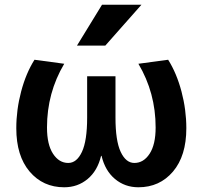

<svg xmlns="http://www.w3.org/2000/svg" viewBox="-20 -783 858 813"><path d="M410 -123H408Q393 -60 351 -25Q309 10 252 10Q162 10 105.5 -56.5Q49 -123 49 -240Q49 -318 69.5 -395.5Q90 -473 126 -530L252 -513Q179 -390 179 -243Q179 -171 204.5 -132Q230 -93 269 -93Q305 -93 327 -140Q349 -187 349 -285V-460H469V-285Q469 -187 491 -140Q513 -93 549 -93Q588 -93 613.5 -132Q639 -171 639 -243Q639 -390 566 -513L692 -530Q728 -473 748.5 -395.5Q769 -318 769 -240Q769 -123 712.5 -56.5Q656 10 566 10Q509 10 467 -25Q425 -60 410 -123ZM412 -763H579L426 -590H306Z"/></svg>

Font: Mplus 1p Bold
Style: Bold
Weight: 700
Version: Version 1.061